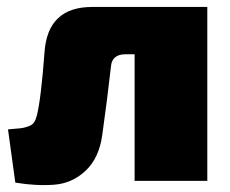

<svg xmlns="http://www.w3.org/2000/svg" viewBox="-20 -520 662 552"><path d="M576 -500V0H367V-364H341Q302 -364 299 -329Q289 -239 274 -132Q265 -66 226.5 -29.5Q188 7 136 11Q84 15 24 5L3 -148Q10 -149 25 -150Q40 -151 47 -152.5Q54 -154 63.5 -157.5Q73 -161 78 -168.5Q83 -176 86 -188Q98 -236 108 -370Q117 -500 245 -500Z"/></svg>

Font: Exo 2.0 Black
Style: Regular
Weight: 900
Designer: Natanael Gama
Version: Version 1.001;PS 001.001;hotconv 1.0.70;makeotf.lib2.5.58329